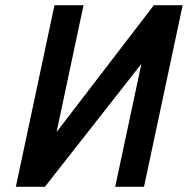

<svg xmlns="http://www.w3.org/2000/svg" viewBox="-20 -720 724 740"><path d="M190 -700 41 0H153L525 -474L424 0H535L684 -700H573L198 -211L302 -700Z"/></svg>

Font: Advent Pro
Style: Bold Italic
Weight: 700
Italic angle: -12°
Designer: VivaRado, Andreas Kalpakidis
Foundry: VivaRado, Andreas Kalpakidis
Version: Version 3.000